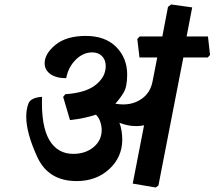

<svg xmlns="http://www.w3.org/2000/svg" viewBox="-20 -813 962 861"><path d="M912.6 -649.4 921.9 -566.4 911.6 -555.2H802.2L690.4 19L678.2 27.8L575.2 10.3L626 -251Q615.2 -249 607.4 -248.3Q599.6 -247.6 590.3 -247.6Q570.8 -247.6 554.2 -251Q537.6 -254.4 515.6 -262.2Q522 -246.1 525.1 -225.8Q528.3 -205.6 528.3 -187.5Q528.3 -108.4 470 -54.7Q411.6 -1 323.7 -1Q196.8 -1 147.2 -108.9Q97.7 -216.8 97.7 -289.6Q97.7 -324.2 107.9 -349.6Q118.2 -375 168.5 -378.9Q164.1 -249 200.7 -186Q237.3 -123 308.6 -123Q363.3 -123 399.7 -153.3Q436 -183.6 436 -230Q436 -248.5 429.4 -267.6Q422.9 -286.6 410.2 -298.8Q385.7 -290.5 356.7 -284.4Q327.6 -278.3 293.9 -274.4L263.2 -378.4L272.9 -390.6Q364.3 -396.5 409.2 -432.4Q454.1 -468.3 454.1 -516.6Q454.1 -544.4 437.5 -561.3Q420.9 -578.1 393.6 -578.1Q352.5 -578.1 319.3 -544.9Q286.1 -511.7 276.9 -462.4Q231.4 -462.4 205.8 -481Q180.2 -499.5 180.2 -529.3Q180.2 -572.3 229 -612.1Q277.8 -651.9 364.7 -651.9Q452.1 -651.9 501.2 -602.3Q550.3 -552.7 550.3 -478.5Q550.3 -424.3 534.2 -397.5Q518.1 -370.6 497.1 -348.1Q506.8 -346.2 515.9 -345.5Q524.9 -344.7 532.7 -344.7Q580.6 -344.7 617.4 -371.3Q654.3 -397.9 664.1 -447.8L685.1 -555.2H605.5L595.7 -638.2L606.4 -649.4H708L733.4 -782.2L747.6 -793L841.8 -779.8L816.9 -649.4Z"/></svg>

Font: Sitara
Style: Bold Italic
Weight: 700
Italic angle: -11°
Designer: Neelakash Kshetrimayum
Foundry: Neelakash Kshetrimayum
Version: Version 1.000;PS Version 1.000;PS 1.0;hotconv 1.;hotconv 1.0